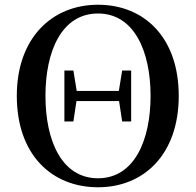

<svg xmlns="http://www.w3.org/2000/svg" viewBox="-20 -773 826 811"><path d="M394 18C588 18 735 -121 735 -368C735 -616 588 -753 394 -753C200 -753 51 -613 51 -368C51 -119 199 18 394 18ZM394 -20C240 -20 172 -180 172 -368C172 -556 240 -716 394 -716C547 -716 616 -556 616 -368C616 -180 547 -20 394 -20ZM496 -260H534V-475H496L482 -389H304L290 -475H252V-260H290L303 -346H483Z"/></svg>

Font: Noto Serif JP SemiBold
Style: Regular
Weight: 600
Designer: Ryoko NISHIZUKA 西塚涼子 (kana & ideographs); Frank Grießhammer (Latin, Greek & Cyrillic); Wenlong ZHANG 张文龙 (bopomofo); San
Foundry: Adobe
Version: Version 2.001;hotconv 1.1.0;makeotfexe 2.6.0